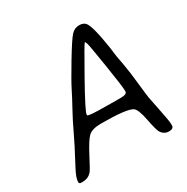

<svg xmlns="http://www.w3.org/2000/svg" viewBox="-157 -834 929 953"><g transform="rotate(-30 308.0 -357.0)"><path d="M420.9 -282.2Q456.1 -282.2 456.1 -298.8V-303.2Q456.1 -326.2 435.8 -454.6Q415.5 -583 411.1 -596.7Q406.7 -610.4 403.3 -610.4Q399.9 -610.4 315.9 -460.9Q231.9 -311.5 231.9 -294.9V-291.5Q231.9 -282.7 339.8 -282.7L378.4 -282.2ZM419.9 -697.8Q420.9 -697.8 421.4 -697.8Q445.3 -697.8 457 -683.6Q478 -657.2 499 -519.5L502 -494.1Q503.9 -477.1 505.4 -469.2L514.2 -421.9L516.1 -410.2Q523.4 -371.1 530.5 -302.7Q537.6 -234.4 540.8 -215.3Q543.9 -196.3 557.9 -129.4Q571.8 -62.5 571.8 -45.9V-37.1Q571.8 -18.1 544.4 -18.1Q517.1 -18.1 501 -43.5Q492.7 -56.6 479.7 -122.8Q466.8 -189 448.2 -200.7Q417 -220.7 271.5 -220.7Q218.3 -220.7 197 -199Q175.8 -177.2 142.6 -113.3Q109.4 -49.3 101.6 -40Q81.5 -15.6 48.3 -15.6H39.1Q27.8 -15.6 27.8 -25.9Q27.8 -48.8 51.3 -92.8Q110.4 -203.6 133.3 -253.2Q156.2 -302.7 183.8 -352.8Q211.4 -402.8 230.2 -440.7Q249 -478.5 302.2 -567.1Q355.5 -655.8 374.8 -676.8Q394 -697.8 419.9 -697.8Z"/></g></svg>

Font: Averia Sans Libre Light
Style: Italic
Weight: 300
Italic angle: -8.5°
Version: Version 1.002